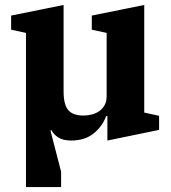

<svg xmlns="http://www.w3.org/2000/svg" viewBox="-20 -556 692 776"><path d="M85 -423 25 -436V-493L237 -536V-187Q237 -134 255.5 -111.5Q274 -89 318 -89Q335 -89 352 -93.5Q369 -98 382 -107.5Q395 -117 403 -131.5Q411 -146 411 -167V-423L351 -436V-493L563 -536V-101L623 -88V-31L414 12V-87H409Q395 -47 359.5 -17.5Q324 12 267 12Q235 12 215.5 -0.5Q196 -13 188 -30L184 -28L227 138V200H85Z"/></svg>

Font: IBM Plex Serif
Style: Bold
Weight: 700
Designer: Mike Abbink, Paul van der Laan, Pieter van Rosmalen
Foundry: Bold Monday
Version: Version 2.008